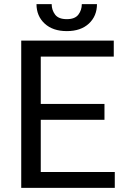

<svg xmlns="http://www.w3.org/2000/svg" viewBox="-20 -907 608 927"><path d="M82.5 0V-710.9H529.3V-633.8H176.8V-405.3H484.4V-328.6H176.8V-76.7H534.2V0ZM375 -887.2H448.2Q448.2 -829.6 409.2 -793.2Q370.1 -756.8 302.7 -756.8Q234.9 -756.8 195.6 -793.2Q156.2 -829.6 156.2 -887.2H229.5Q229.5 -858.4 246.1 -836.4Q262.7 -814.5 302.7 -814.5Q341.8 -814.5 358.4 -836.4Q375 -858.4 375 -887.2Z"/></svg>

Font: Roboto21382017
Style: Regular
Weight: 400
Designer: Christian Robertson
Foundry: Google
Version: Version 2.138; 2017